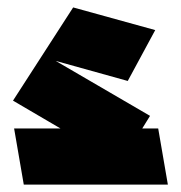

<svg xmlns="http://www.w3.org/2000/svg" viewBox="-20 -497 487 517"><path d="M44 0 18 -151H143L15 -226L177 -477L398 -416L324 -279L130 -333L384 -185L363 -151H406L432 0Z"/></svg>

Font: Blaka Ink
Style: Regular
Weight: 400
Designer: Mohamed Gaber
Foundry: Kief Type Foundry
Version: Version 1.003; ttfautohint (v1.8.4.7-5d5b)